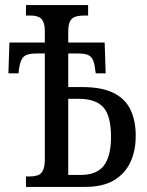

<svg xmlns="http://www.w3.org/2000/svg" viewBox="-20 -734 579 754"><path d="M82 0V-41H96Q113 -41 126.5 -45Q140 -49 148 -63.5Q156 -78 156 -109V-524H125Q100 -524 86 -519Q72 -514 65 -500.5Q58 -487 54 -459L53 -446H13L17 -567H156V-610Q156 -637 149 -650.5Q142 -664 129 -668.5Q116 -673 98 -673H82V-714H326V-673H313Q291 -673 276.5 -668.5Q262 -664 255 -650.5Q248 -637 248 -610V-567H391L395 -446H356L354 -459Q351 -487 344 -500.5Q337 -514 323.5 -519Q310 -524 284 -524H248V-392H304Q380 -392 426 -369Q472 -346 492.5 -303Q513 -260 513 -200Q513 -142 492 -97Q471 -52 427.5 -26Q384 0 314 0ZM297 -47Q360 -47 388 -84Q416 -121 416 -196Q416 -279 386 -312.5Q356 -346 288 -346H248V-47Z"/></svg>

Font: Noto Serif ExtraCondensed
Style: Regular
Weight: 400
Width: 2
Designer: Monotype Design Team
Foundry: Monotype Imaging Inc.
Version: Version 2.013